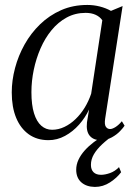

<svg xmlns="http://www.w3.org/2000/svg" viewBox="-20 -556 553 776"><path d="M405 -76.5Q401.5 -53 407.8 -43.8Q414 -34.5 425 -34.5Q434 -34.5 446.8 -42.5Q459.5 -50.5 472.5 -66L483.5 -48Q478.5 -40 465.2 -26Q452 -12 431.8 -0.8Q411.5 10.5 386 10.5Q357.5 10.5 342.5 -7.5Q327.5 -25.5 331.5 -61.5L340 -113.5Q324.5 -80.5 299.5 -52.2Q274.5 -24 242.8 -6.8Q211 10.5 176 10.5Q129.5 10.5 96.2 -13.2Q63 -37 45.2 -80Q27.5 -123 27.5 -182.5Q27.5 -231 40.8 -281Q54 -331 79.5 -376.5Q105 -422 142.2 -458Q179.5 -494 227.2 -515Q275 -536 333 -536Q358.5 -536 383.2 -529.8Q408 -523.5 428.5 -512L475.5 -531.5ZM393.5 -474Q384 -488 366.8 -496Q349.5 -504 326 -504Q284 -504 249.5 -485.2Q215 -466.5 188.5 -434.2Q162 -402 144 -360.8Q126 -319.5 116.5 -274Q107 -228.5 107 -183.5Q107 -132 117.5 -98.2Q128 -64.5 146.8 -48Q165.5 -31.5 190.5 -31.5Q216 -31.5 240.2 -43Q264.5 -54.5 285.5 -74.8Q306.5 -95 322.5 -121.2Q338.5 -147.5 348.5 -177.5ZM363.5 199.5Q329 199 308.5 180.8Q288 162.5 288 130Q288 109.5 297 90Q306 70.5 322 52.5Q338 34.5 359.5 18.2Q381 2 406 -12L426.5 -24.5L444 -13.5Q415 6.5 393.2 26.8Q371.5 47 359.5 67.5Q347.5 88 347.5 110.5Q347.5 129.5 358 140Q368.5 150.5 388.5 150.5Q404.5 150.5 424.5 143.5Q444.5 136.5 461 119.5L469.5 140Q453 162.5 424.8 181Q396.5 199.5 363.5 199.5Z"/></svg>

Font: Merriweather 96pt Light
Style: Italic
Weight: 300
Italic angle: -7.8°
Version: Version 2.101